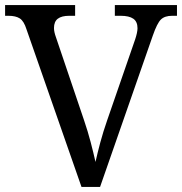

<svg xmlns="http://www.w3.org/2000/svg" viewBox="-20 -734 715 754"><path d="M84 -619Q74 -651 58 -661.5Q42 -672 13 -672H0V-714H275V-672H252Q222 -672 207 -660.5Q192 -649 192 -624Q192 -616 194 -607Q196 -598 200 -587L310 -262Q325 -218 336 -176Q347 -134 355 -98Q363 -134 374 -175Q385 -216 401 -262L511 -580Q515 -592 517.5 -603.5Q520 -615 520 -623Q520 -649 503.5 -660.5Q487 -672 454 -672H431V-714H675V-672H656Q627 -672 612 -657.5Q597 -643 580 -594L373 0H300Z"/></svg>

Font: Noto Serif NP Hmong
Style: Regular
Weight: 400
Designer: Dalton Maag Ltd
Foundry: Dalton Maag Ltd
Version: Version 1.001